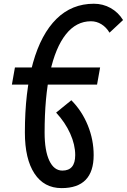

<svg xmlns="http://www.w3.org/2000/svg" viewBox="-20 -762 672 1017"><path d="M306.2 234.4Q213.4 234.4 162.6 157.2Q111.8 80.1 111.8 -60.1Q111.8 -276.9 154.8 -429.4Q197.8 -582 279.3 -662.1Q360.8 -742.2 477.1 -742.2Q525.4 -742.2 565.9 -719.5Q606.4 -696.8 631.8 -655.8L560.1 -588.9Q543 -617.7 517.3 -633.5Q491.7 -649.4 461.9 -649.4Q383.8 -649.4 328.9 -580.1Q273.9 -510.7 245.1 -379.2Q216.3 -247.6 216.3 -60.1Q216.3 36.1 241.2 88.9Q266.1 141.6 310.5 141.6Q378.4 141.6 378.4 59.6Q378.4 4.4 351.8 -54.7Q325.2 -113.8 277.3 -165.5L357.9 -231Q414.1 -174.3 445.1 -98.1Q476.1 -22 476.1 59.6Q476.1 234.4 306.2 234.4ZM43 -314 59.1 -404.8H510.3L494.1 -314Z"/></svg>

Font: Cascadia Code PL
Style: Italic
Weight: 400
Italic angle: -10°
Monospace: yes
Designer: Aaron Bell
Foundry: Saja Typeworks
Version: Version 2404.023